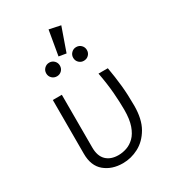

<svg xmlns="http://www.w3.org/2000/svg" viewBox="-220 -1043 1055 1172"><g transform="rotate(-30 307.5 -457.5)"><path d="M505.1 -538.5Q517.4 -468.7 524.1 -403.8Q530.8 -339 530.8 -261Q530.8 -165.6 496.2 -105.9Q461.5 -46.2 407.9 -17.9Q354.4 10.3 296.4 10.3Q219 10.3 168.2 -32.1Q117.4 -74.4 117.4 -159.5V-538.5H181V-166.7Q181 -106.7 212.1 -76.4Q243.1 -46.2 297.4 -46.2Q326.2 -46.2 355.6 -56.2Q385.1 -66.2 410 -90.5Q434.9 -114.9 450.3 -158.5Q465.6 -202.1 465.6 -268.7Q465.6 -322.1 460.3 -389.5Q454.9 -456.9 439.5 -538.5ZM310.3 -924.6 390.3 -907.7 332.3 -742.6 280.5 -751.3ZM212.3 -747.2Q232.3 -747.2 246.2 -733.1Q260 -719 260 -699Q260 -678.5 246.2 -664.6Q232.3 -650.8 212.3 -650.8Q191.8 -650.8 177.7 -664.6Q163.6 -678.5 163.6 -699Q163.6 -719 177.7 -733.1Q191.8 -747.2 212.3 -747.2ZM401.5 -747.2Q422.6 -747.2 436.4 -733.1Q450.3 -719 450.3 -699Q450.3 -678.5 436.4 -664.6Q422.6 -650.8 401.5 -650.8Q382.1 -650.8 367.9 -664.6Q353.8 -678.5 353.8 -699Q353.8 -719 367.9 -733.1Q382.1 -747.2 401.5 -747.2Z"/></g></svg>

Font: Fira Code Light
Style: Regular
Weight: 300
Monospace: yes
Designer: Carrois Corporate, Edenspiekermann AG, Nikita Prokopov
Foundry: Carrois Corporate, Edenspiekermann AG, Nikita Prokopov
Version: Version 6.000; ttfautohint (v1.8.2) -l 8 -r 50 -G 200 -x 14 